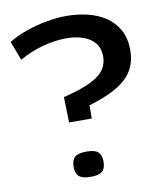

<svg xmlns="http://www.w3.org/2000/svg" viewBox="-84 -818 751 891"><g transform="rotate(-10 291.0 -372.5)"><path d="M216 -261 213 -381Q299 -402 345 -425.5Q391 -449 408 -476Q425 -503 425 -534Q425 -576 403 -601Q381 -626 346 -637Q311 -648 271 -648Q218 -648 160 -632.5Q102 -617 48 -586L14 -676Q51 -699 98 -715.5Q145 -732 194.5 -741Q244 -750 290 -750Q339 -750 386.5 -739Q434 -728 471.5 -703.5Q509 -679 531.5 -639.5Q554 -600 554 -542Q554 -460 499.5 -409.5Q445 -359 323 -323V-261ZM201 -54Q201 -86 216.5 -100Q232 -114 272 -114Q311 -114 326.5 -100Q342 -86 342 -54Q342 -23 326.5 -9Q311 5 272 5Q233 5 217 -9Q201 -23 201 -54Z"/></g></svg>

Font: Georama Extended Medium
Style: Regular
Weight: 500
Width: 7
Designer: Jean-Baptiste Levee
Foundry: Production Type
Version: Version 1.000